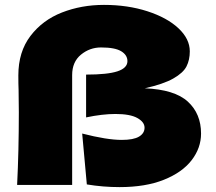

<svg xmlns="http://www.w3.org/2000/svg" viewBox="-20 -756 882 785"><path d="M802 -210Q802 -151 763.5 -101Q725 -51 650 -21Q575 9 469 9Q401 9 335 -2L316 -210Q417 -184 478 -184Q526 -184 548.5 -197.5Q571 -211 571 -234Q571 -257 541.5 -273.5Q512 -290 452 -290Q399 -290 332 -276V-451Q420 -451 460.5 -464.5Q501 -478 501 -506Q501 -531 475.5 -546.5Q450 -562 393 -562Q347 -562 311 -532.5Q275 -503 275 -449V0H50Q57 -139 57 -297L56 -388Q55 -410 55 -448Q55 -544 104.5 -609Q154 -674 233.5 -705Q313 -736 405 -736Q502 -736 582.5 -710Q663 -684 709.5 -640.5Q756 -597 756 -546Q756 -511 742.5 -484.5Q729 -458 688.5 -435Q648 -412 572 -395Q694 -390 748 -340.5Q802 -291 802 -210Z"/></svg>

Font: Mantou Sans
Style: Regular
Weight: 400
Designer: Mant0u / artakana
Foundry: Mant0u / artakana
Version: Version 1.001;October 22, 2023;FontCreator 14.0.0.2901 64-bi